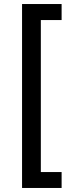

<svg xmlns="http://www.w3.org/2000/svg" viewBox="-20 -788 371 948"><path d="M88.9 140.1V-768.1H284.2V-689H181.6V61.5H284.2V140.1Z"/></svg>

Font: Inter Cardless Tabular
Style: Regular
Weight: 400
Designer: Rasmus Andersson
Foundry: rsms
Version: Version 4.000;git-4fc901f